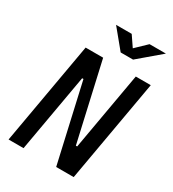

<svg xmlns="http://www.w3.org/2000/svg" viewBox="-212 -1013 1015 1127"><g transform="rotate(30 295.0 -449.0)"><path d="M349.6 0 230 -527.3H221.2L128.4 0H26.9L148.9 -693.4H267.6L387.2 -166H396L488.8 -693.4H590.3L468.3 0ZM341.3 -771.5 236.8 -898.4H342.8L390.6 -828.1L463.9 -898.4H574.7L425.3 -771.5Z"/></g></svg>

Font: Cascadia Mono
Style: Italic
Weight: 400
Italic angle: -10°
Monospace: yes
Designer: Aaron Bell
Foundry: Saja Typeworks
Version: Version 2404.023; ttfautohint (v1.8.4)